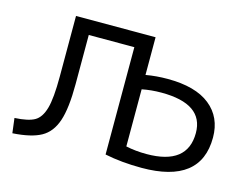

<svg xmlns="http://www.w3.org/2000/svg" viewBox="-78 -647 1018 783"><g transform="rotate(15 430.5 -255.5)"><path d="M19.5 -52.7Q77.1 -55.7 103.5 -70.8Q129.9 -85.9 142.1 -128.9Q154.3 -171.9 154.3 -262.7V-519.5H490.2V-360.4Q534.2 -368.2 582 -368.2Q700.2 -368.2 761.2 -319.3Q822.3 -270.5 822.3 -184.6Q822.3 9.8 572.3 9.8Q488.3 9.8 417 -4.9V-458H224.6V-250Q224.6 -148.4 206.5 -94.7Q188.5 -41 147.5 -18.1Q106.4 4.9 27.3 9.8ZM490.2 -58.6Q531.2 -49.8 577.1 -49.8Q750 -49.8 750 -184.6Q750 -307.6 572.3 -307.6Q529.3 -307.6 490.2 -299.8Z"/></g></svg>

Font: GenEi M Gothic v2 Regular
Style: Regular
Weight: 400
Version: Version 2.0